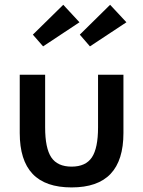

<svg xmlns="http://www.w3.org/2000/svg" viewBox="-20 -784 610 818"><path d="M64.1 -217.3V-465.5H172.3V-241.4Q172.3 -152.7 198.6 -113.4Q225 -74.1 285 -74.1Q345 -74.1 371.4 -113.4Q397.7 -152.7 397.7 -241.4V-465.5H505.9V-217.3Q505.9 -100.9 451.1 -43.2Q396.4 14.5 285 14.5Q173.6 14.5 118.9 -43.2Q64.1 -100.9 64.1 -217.3ZM363.2 -586.4 320 -636.4 449.1 -763.6 518.6 -689.1ZM163.6 -586.4 120 -636.4 249.5 -763.6 318.6 -689.1Z"/></svg>

Font: Spartan MB SemBd
Style: Regular
Weight: 600
Designer: Matt Bailey, Mirko Velimirovic
Foundry: Matt Bailey
Version: Version 1.005